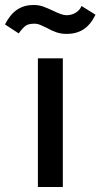

<svg xmlns="http://www.w3.org/2000/svg" viewBox="-55 -750 403 770"><path d="M131 -639Q128 -640 112.5 -647.5Q97 -655 84 -655Q59 -655 47.5 -646.5Q36 -638 20 -616L-35 -652Q-14 -693 14 -711.5Q42 -730 79 -730Q101 -730 117.5 -724Q134 -718 160 -706Q174 -699 187.5 -694Q201 -689 212 -689Q232 -689 248.5 -699Q265 -709 272 -726L328 -691Q308 -650 279.5 -632Q251 -614 213 -614Q190 -614 171 -620.5Q152 -627 131 -639ZM97 -516H197V0H97Z"/></svg>

Font: Voces
Style: Regular
Weight: 400
Designer: Ana Paula Megda, Pablo Ugerman
Foundry: Ana Paula Megda, Pablo Ugerman
Version: Version 1.100